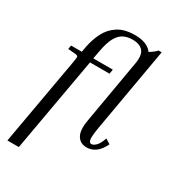

<svg xmlns="http://www.w3.org/2000/svg" viewBox="-227 -864 1061 1192"><g transform="rotate(30 303.0 -268.5)"><path d="M364 -463H224L104 213H22L133 -414Q139 -448 137 -454.5Q135 -461 120 -463L65 -468L70 -495H147L154 -535Q165 -592 190 -641Q215 -690 261.5 -720Q308 -750 383 -750Q428 -750 459 -737Q490 -724 506 -701Q536 -718 556 -740H578L475 -150Q462 -76 465 -52Q468 -28 484 -28Q499 -28 516.5 -45.5Q534 -63 548 -105L583 -83Q561 -37 532 -16Q503 5 469 5Q423 5 401 -31Q379 -67 392 -142L471 -599Q482 -662 459 -690Q436 -718 382 -718Q347 -718 319 -704Q291 -690 271 -653.5Q251 -617 239 -549L229 -495H369Z"/></g></svg>

Font: Inria Serif
Style: Italic
Weight: 400
Italic angle: -10°
Designer: Black Foundry Team
Foundry: Black Foundry
Version: Version 1.000; ttfautohint (v1.8.3)